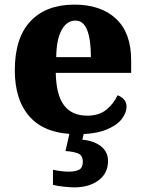

<svg xmlns="http://www.w3.org/2000/svg" viewBox="-20 -570 626 830"><path d="M314 10Q178 10 111 -62.5Q44 -135 44 -266Q44 -406 111.5 -478Q179 -550 302 -550Q416 -550 481.5 -489Q547 -428 547 -309V-255H221Q223 -159 257 -114.5Q291 -70 357 -70Q408 -70 439.5 -95.5Q471 -121 488 -158Q504 -153 515.5 -140.5Q527 -128 527 -110Q527 -82 505.5 -54.5Q484 -27 437 -8.5Q390 10 314 10ZM373 -323Q373 -398 357 -439.5Q341 -481 306 -481Q269 -481 246.5 -440.5Q224 -400 223 -323ZM301 240Q285 240 256 237Q227 234 209 229V164Q248 172 277 172Q306 172 322 163.5Q338 155 338 130Q338 101 317 93Q296 85 263 83L284 -9H346L336 34Q385 38 416 62Q447 86 447 126Q447 179 406 209.5Q365 240 301 240Z"/></svg>

Font: Noto Serif ExtraBold
Style: Regular
Weight: 800
Designer: Monotype Design Team
Foundry: Monotype Imaging Inc.
Version: Version 2.014